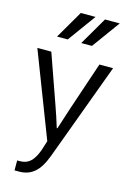

<svg xmlns="http://www.w3.org/2000/svg" viewBox="-149 -869 783 1167"><g transform="rotate(15 242.0 -285.0)"><path d="M257.8 -623Q283.2 -667 360.4 -798.8Q383.8 -798.8 453.1 -798.8Q420.9 -754.9 325.2 -623Q308.6 -623 257.8 -623ZM105.5 -623Q130.9 -667 208 -798.8Q231.4 -798.8 300.8 -798.8Q268.6 -754.9 172.9 -623Q156.2 -623 105.5 -623ZM7.8 -525.4Q29.3 -525.4 95.7 -525.4Q123 -448.2 204.1 -217.8Q228.5 -149.4 248 -85Q249 -85 252 -85Q266.6 -132.8 294.9 -217.8Q329.1 -320.3 398.4 -525.4Q419.9 -525.4 484.4 -525.4Q427.7 -372.1 257.8 87.9Q228.5 166 189.5 197.3Q151.4 229.5 95.7 229.5Q85.9 229.5 66.4 229.5Q66.4 213.9 66.4 167Q71.3 167 84 167Q121.1 167 146.5 145.5Q172.9 124 193.4 68.4Q200.2 47.9 212.9 6.8Q161.1 -126 7.8 -525.4Z"/></g></svg>

Font: Gothic A1
Style: Regular
Weight: 400
Designer: HanYang I&C Co.,Ltd.
Version: Version 2.50